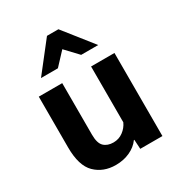

<svg xmlns="http://www.w3.org/2000/svg" viewBox="-184 -898 959 1031"><g transform="rotate(-30 295.5 -383.0)"><path d="M58.6 -200.4Q58.6 -86.9 108 -38.5Q157.5 10 234.4 10Q283 10 322.4 -8.2Q361.8 -26.4 384.3 -57.9H387L390.4 0H527.8V-515.1H382.8V-168.9Q369.9 -140.1 343.6 -120.7Q317.4 -101.3 283.9 -101.3Q247.1 -101.3 225.5 -121.8Q203.9 -142.3 203.9 -195.6V-515.1H58.6ZM330.8 -775.9H260L118.9 -595.7H223.6L295.4 -672.6L367.9 -595.7H473.6Z"/></g></svg>

Font: Roboto Flex
Style: Regular
Weight: 400
Designer: Berlow after Robertson
Foundry: Google
Version: Version 3.200;gftools[0.9.32]